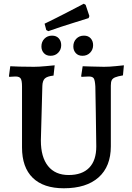

<svg xmlns="http://www.w3.org/2000/svg" viewBox="-20 -997 710 1029"><path d="M98 -207V-533Q98 -565 91 -576Q84 -587 63 -587Q53 -587 43 -586Q33 -585 30 -585L28 -589L35 -642Q48 -641 85 -640Q122 -639 162 -639Q188 -639 225 -642.5Q262 -646 273 -647L267 -592Q232 -588 220 -576Q208 -564 207 -537L199 -244Q199 -155 237.5 -107Q276 -59 348 -59Q420 -59 458 -98Q496 -137 496 -212Q495 -291 493.5 -391.5Q492 -492 491 -533Q489 -567 482.5 -577Q476 -587 456 -587Q445 -587 433 -586Q421 -585 417 -585L415 -589L423 -642Q435 -642 469 -640.5Q503 -639 537 -639Q566 -639 600 -642.5Q634 -646 644 -647L639 -593Q610 -588 597 -582.5Q584 -577 579 -567.5Q574 -558 574 -538V-213Q574 -105 508.5 -46.5Q443 12 322 12Q213 12 155.5 -44Q98 -100 98 -207ZM228 -836 219 -870Q281 -900 345.5 -933.5Q410 -967 429 -977L439 -971L459 -911L455 -900Q437 -894 372 -874Q307 -854 239 -830ZM202 -748Q202 -773 218 -789.5Q234 -806 259 -806Q282 -806 295 -791.5Q308 -777 308 -755Q308 -731 292 -714.5Q276 -698 251 -698Q228 -698 215 -712.5Q202 -727 202 -748ZM373 -748Q373 -773 389 -789.5Q405 -806 430 -806Q453 -806 466 -791.5Q479 -777 479 -755Q479 -731 463 -714.5Q447 -698 422 -698Q399 -698 386 -712.5Q373 -727 373 -748Z"/></svg>

Font: Alegreya Medium
Style: Regular
Weight: 500
Designer: Juan Pablo del Peral
Foundry: Huerta Tipografica
Version: Version 2.007; ttfautohint (v1.6)